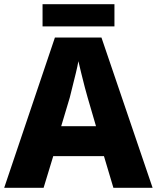

<svg xmlns="http://www.w3.org/2000/svg" viewBox="-20 -896 749 916"><path d="M521 0 476 -151H234L188 0H0L242 -717H464L708 0ZM398 -431Q393 -447 384.5 -480Q376 -513 367.5 -547.5Q359 -582 354 -604Q350 -581 342 -548Q334 -515 326 -483.5Q318 -452 313 -431L272 -294H438ZM526 -876V-770H183V-876Z"/></svg>

Font: Noto Sans Syriac Eastern ExtraBold
Style: Regular
Weight: 800
Designer: Patrick Giasson and the Monotype Design Team
Foundry: Monotype Imaging Inc.
Version: Version 3.001